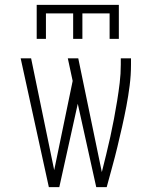

<svg xmlns="http://www.w3.org/2000/svg" viewBox="-20 -770 640 790"><path d="M181 0 65 -530H108L203 -70L279 -437L259 -530H302L399 -62Q408 -98 417 -134.5Q426 -171 434 -207.5Q442 -244 449 -281Q456 -318 462 -355Q468 -392 472.5 -429Q477 -466 477 -504V-530H519V-504Q519 -461 513.5 -418Q508 -375 500 -333Q492 -291 482.5 -249Q473 -207 463 -165.5Q453 -124 441.5 -82.5Q430 -41 419 0H376L300 -343L224 0ZM131 -610V-750H469V-610H431V-715H319V-610H281V-715H169V-610Z"/></svg>

Font: Iosevka Slab XLtEx
Style: Regular
Weight: 200
Width: 7
Monospace: yes
Designer: Belleve Invis
Foundry: Belleve Invis
Version: Version 11.1.0; ttfautohint (v1.8.3)